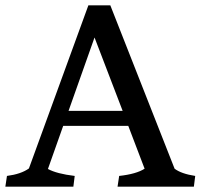

<svg xmlns="http://www.w3.org/2000/svg" viewBox="-20 -697 749 717"><path d="M0 0 6 -40Q59 -47 88 -68L310 -677H392L632 -67Q657 -48 709 -40L704 0H419L425 -40Q489 -47 520 -67L459 -227H216L159 -66Q192 -48 259 -40L254 0ZM236 -283H438L333 -557Z"/></svg>

Font: Cambo
Style: Regular
Weight: 400
Designer: Carolina Giovagnoli, Andres Torresi
Foundry: Carolina Giovagnoli, Andres Torresi
Version: Version 2.001